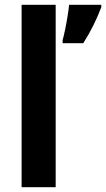

<svg xmlns="http://www.w3.org/2000/svg" viewBox="-20 -780 442 800"><path d="M212 0H70V-760H212ZM402 -750Q389 -715 369.5 -675.5Q350 -636 327 -600H241V-613Q246 -631 251.5 -657.5Q257 -684 261.5 -712Q266 -740 268 -760H402Z"/></svg>

Font: Noto Sans Arabic SemCond
Style: Bold
Weight: 700
Width: 4
Designer: Monotype Design Team, Nadine Chahine, Nizar Qandah and Khaled Hosny
Foundry: Monotype Imaging Inc.
Version: Version 2.012; ttfautohint (v1.8.4.7-5d5b)